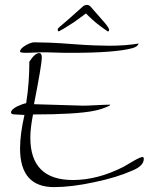

<svg xmlns="http://www.w3.org/2000/svg" viewBox="-20 -733 608 785"><path d="M89 -517Q62 -517 62 -522Q62 -534 84 -547Q106 -560 120 -560Q146 -560 184 -558.5Q222 -557 273 -553Q325 -549 363.5 -547.5Q402 -546 427 -546Q493 -546 547 -555Q543 -542 521 -536Q451 -517 272 -517Q262 -517 246 -517Q230 -517 209 -518Q189 -519 173.5 -519Q158 -519 147 -519Q137 -519 118 -518Q99 -517 89 -517ZM201 32Q62 32 62 -126Q62 -184 80 -263Q74 -263 61.5 -264Q49 -265 43 -265Q25 -265 25 -273Q25 -285 50 -298Q61 -303 70.5 -306.5Q80 -310 87 -311Q94 -355 97 -398Q100 -441 100 -481Q123 -516 140 -516Q151 -516 151 -497Q151 -484 143 -436.5Q135 -389 119 -307L319 -301Q328 -301 341.5 -301.5Q355 -302 374 -303Q393 -304 406.5 -304.5Q420 -305 429 -305Q431 -305 431 -304Q430 -303 429 -302Q428 -301 426 -300Q396 -286 365 -280Q290 -265 115 -265Q110 -239 107 -215.5Q104 -192 104 -170Q104 3 278 3Q379 3 485 -51L526 -75Q554 -91 562 -91Q568 -91 568 -84Q568 -55 522 -36Q457 -7 365 12Q319 22 277.5 27Q236 32 201 32ZM219 -605Q216 -605 216 -613Q216 -617 227 -626Q238 -635 253 -648L316 -704Q325 -713 335 -713Q345 -713 352 -704L401 -648Q412 -636 419 -626Q426 -616 426 -611Q426 -603 420 -605Q419 -606 405.5 -615Q392 -624 370 -642Q357 -653 347.5 -662.5Q338 -672 331 -678Q323 -672 310.5 -662.5Q298 -653 282 -642Q254 -624 241.5 -616.5Q229 -609 223 -606Q221 -605 219 -605Z"/></svg>

Font: Shalimar
Style: Regular
Weight: 400
Designer: Robert E. Leuschke
Foundry: Robert E. Leuschke
Version: Version 1.010; ttfautohint (v1.8.3)